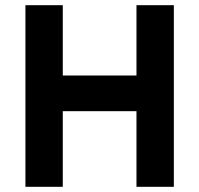

<svg xmlns="http://www.w3.org/2000/svg" viewBox="-20 -720 768 740"><path d="M78 0V-700H222V-429H506V-700H650V0H506V-291.5H222V0Z"/></svg>

Font: Overpass ExtraBold
Style: Regular
Weight: 800
Designer: Delve Withrington, Dave Bailey, Thomas Jockin
Foundry: Delve Fonts LLC
Version: Version 4.000; ttfautohint (v1.8.3)